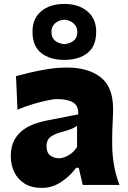

<svg xmlns="http://www.w3.org/2000/svg" viewBox="-20 -920 639 955"><path d="M189 14.6Q136.7 14.6 102.3 -6.8Q67.9 -28.3 50.8 -64.2Q33.7 -100.1 33.7 -143.1Q33.7 -191.9 51.5 -223.9Q69.3 -255.9 97.2 -275.4Q125 -294.9 155 -304.9Q185.1 -314.9 209 -319.8L369.1 -351.1Q371.1 -394.5 342.8 -410.9Q314.5 -427.2 260.7 -427.2Q247.1 -427.2 214.6 -420.4Q182.1 -413.6 142.3 -401.6Q102.5 -389.6 66.9 -374.5L59.6 -541.5Q87.4 -548.8 128.7 -558.8Q169.9 -568.8 218 -576.4Q266.1 -584 314 -584Q418.9 -584 480.7 -535.6Q542.5 -487.3 542.5 -378.4Q542.5 -350.6 540.3 -310.8Q538.1 -271 538.1 -240.2V-198.7Q538.1 -154.8 545.9 -105Q553.7 -55.2 574.2 0H391.6L371.6 -85.4H358.4Q331.5 -46.9 286.1 -16.1Q240.7 14.6 189 14.6ZM273.9 -132.8Q294.9 -132.8 320.8 -147.5Q346.7 -162.1 363.3 -189V-294.4Q354 -287.1 337.9 -279.8Q321.8 -272.5 281.2 -261.7Q254.4 -254.9 232.9 -240Q211.4 -225.1 211.4 -192.9Q211.4 -160.6 230 -146.7Q248.5 -132.8 273.9 -132.8ZM299.3 -622.1Q228 -622.1 184.8 -656.5Q141.6 -690.9 141.6 -762.7Q141.6 -827.6 184.8 -864Q228 -900.4 300.3 -900.4Q371.6 -900.4 415 -863.3Q458.5 -826.2 458.5 -762.7Q458.5 -690.4 415 -656.2Q371.6 -622.1 299.3 -622.1ZM299.3 -700.2Q329.6 -703.6 347.2 -718Q364.7 -732.4 364.7 -761.7Q364.7 -786.1 346.9 -802.7Q329.1 -819.3 300.3 -822.3Q270.5 -819.3 253.2 -803.5Q235.8 -787.6 235.8 -761.7Q235.8 -732.4 253.4 -718Q271 -703.6 299.3 -700.2Z"/></svg>

Font: Pinar ExtraBold
Style: Regular
Weight: 800
Designer: Amin Abedi
Version: Version 3.000